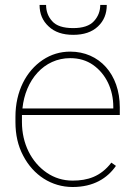

<svg xmlns="http://www.w3.org/2000/svg" viewBox="-20 -747 544 777"><path d="M273.9 9.8C358.4 9.8 414.1 -25.4 449.2 -75.7L430.7 -88.9C387.2 -32.2 334.5 -16.1 273.9 -16.1C235.4 -16.1 200.2 -26.9 169.4 -47.9C107.4 -90.3 68.8 -165 68.8 -252.9V-281.7H464.8V-312.5C464.8 -447.3 381.3 -538.1 264.2 -538.1C223.6 -538.1 186.5 -526.9 152.8 -504.4C85.9 -459.5 42.5 -377.4 42.5 -274.4V-252.9C42.5 -201.7 52.7 -156.7 73.7 -117.2C114.7 -38.1 188.5 9.8 273.9 9.8ZM385.7 -727.1C385.7 -702.1 377.4 -680.2 360.4 -661.6C343.3 -642.6 314.9 -633.3 276.4 -633.3C235.8 -633.3 207.5 -642.6 191.4 -661.1C174.8 -679.2 166.5 -701.2 166.5 -727.1H140.1C140.1 -691.4 152.3 -662.6 176.8 -640.1C200.7 -617.2 233.9 -606 276.4 -606C318.8 -606 352.5 -617.2 376.5 -640.1C400.4 -662.6 412.1 -691.4 412.1 -727.1ZM264.2 -511.7C299.8 -511.7 330.6 -502.4 356.4 -484.4C408.7 -447.8 438.5 -385.3 438.5 -314.5V-308.1H70.8C82.5 -423.3 157.7 -511.7 264.2 -511.7Z"/></svg>

Font: Vazirmatn Thin
Style: Regular
Weight: 100
Designer: Saber Rastikerdar
Foundry: Saber Rastikerdar
Version: Version 33.003